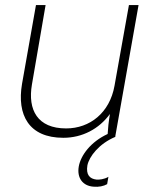

<svg xmlns="http://www.w3.org/2000/svg" viewBox="-20 -540 606 758"><path d="M230 4C305 4 371 -31 414 -90C409 -60 406 -32 405 -11C338 20 299 73 291 117C283 163 307 194 349 197C370 199 389 195 403 187L408 158C392 168 371 170 361 169C334 166 319 150 325 113C332 78 371 27 436 0L435 -1L527 -520H489L432 -201C413 -95 335 -33 241 -33C128 -33 89 -106 106 -206L160 -520H122L67 -209C46 -86 94 4 230 4Z"/></svg>

Font: Fixel Text 20240404 ExtraLight
Style: Italic
Weight: 200
Width: 4
Italic angle: -10°
Designer: AlfaBravo + MacPaw
Foundry: Kyrylo Tkachov, Marchela Mozhyna, Serhii Makarenko, Maria Weinstein, Zakhar Kryvoshyya
Version: Version 1.211;Glyphs 3.2 (3225)